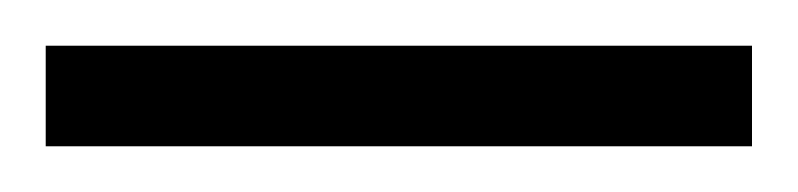

<svg xmlns="http://www.w3.org/2000/svg" viewBox="-20 100 349 84"><path d="M0 164V120H309V164Z"/></svg>

Font: Saira Condensed Light
Style: Regular
Weight: 300
Width: 3
Designer: Hector Gatti with collaboration of the Omnibus-Type team
Foundry: Omnibus-Type
Version: Version 1.101